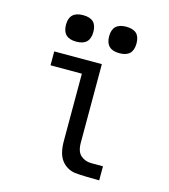

<svg xmlns="http://www.w3.org/2000/svg" viewBox="-112 -846 824 935"><g transform="rotate(15 300.0 -378.5)"><path d="M259 -142V-480H101V-550H341V-154Q341 -108.5 363.2 -89.8Q385.5 -71 416 -71H475V0Q448 0 405.8 -1.2Q363.5 -2.5 348 -5Q308 -12.5 283.5 -44.5Q259 -76.5 259 -142ZM122.5 -691Q122.5 -757 191.5 -757Q226.5 -757 243.5 -740.8Q260.5 -724.5 260.5 -691Q260.5 -657 243.5 -640.2Q226.5 -623.5 191.5 -623.5Q122.5 -623.5 122.5 -691ZM340 -691Q340 -757 409 -757Q444 -757 461 -740.8Q478 -724.5 478 -691Q478 -657 461 -640.2Q444 -623.5 409 -623.5Q340 -623.5 340 -691Z"/></g></svg>

Font: JuliaMono
Style: Regular
Weight: 400
Monospace: yes
Designer: cormullion
Foundry: corm
Version: Version 0.055; ttfautohint (v1.8.4)